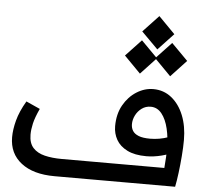

<svg xmlns="http://www.w3.org/2000/svg" viewBox="-62 -1034 1206 1101"><g transform="rotate(5 541.5 -483.5)"><path d="M292 0Q169 0 99.5 -54Q30 -108 30 -202Q30 -246 44 -299Q58 -352 94 -413L174 -377Q150 -325 142 -290Q134 -255 134 -226Q134 -177 158.5 -150Q183 -123 226 -112.5Q269 -102 324 -102H694V0ZM523 0V-102H915Q918 -140 919.5 -165Q921 -190 921 -212Q921 -275 908.5 -328Q896 -381 870.5 -413Q845 -445 807 -445Q778 -445 755.5 -428.5Q733 -412 720.5 -387Q708 -362 708 -336Q708 -314 718.5 -297.5Q729 -281 753 -271.5Q777 -262 819 -262Q845 -262 871.5 -266.5Q898 -271 926 -281L977 -205Q939 -183 893.5 -171.5Q848 -160 806 -160Q739 -160 696 -181.5Q653 -203 633 -238.5Q613 -274 613 -316Q613 -386 642 -437.5Q671 -489 717 -518Q763 -547 813 -547Q873 -547 918 -511Q963 -475 988 -413Q1013 -351 1013 -271Q1013 -230 1009 -179.5Q1005 -129 999 -81.5Q993 -34 986 0ZM815.7 -775.7 720.7 -871 811 -967 905.3 -871ZM728.3 -628.7 634 -724.7 723.7 -820 818 -724.7ZM902.3 -628.7 808 -724.7 897.7 -820 992 -724.7Z"/></g></svg>

Font: Lexend Medium
Style: Regular
Weight: 500
Designer: Bonnie Shaver-Troup, Thomas Jockin
Foundry: Lexend
Version: Version 1.005